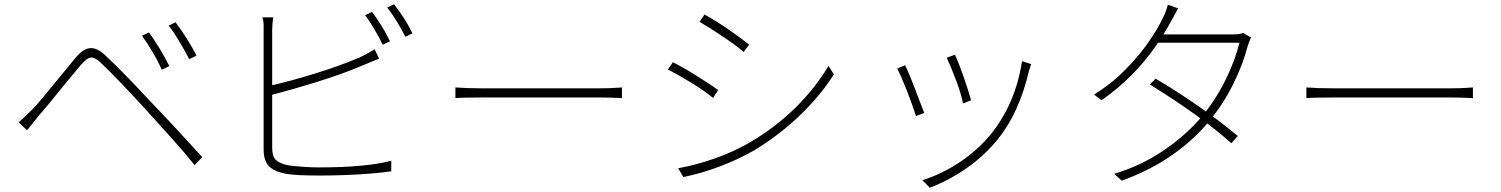

<svg xmlns="http://www.w3.org/2000/svg" viewBox="-20 -818 7020 898"><path d="M772 -509 737 -492Q717 -536 691.5 -578.5Q666 -621 644 -651L677 -666Q697 -639 725 -593.5Q753 -548 772 -509ZM899 -558 865 -541Q842 -586 816 -629Q790 -672 769 -698L801 -714Q858 -638 899 -558ZM99 -275 129 -304Q150 -325 184 -366Q218 -407 253 -450L331 -545Q351 -569 369 -581Q387 -593 406 -593Q438 -593 477 -555Q556 -481 683 -344Q781 -243 926 -83L890 -46Q836 -113 778.5 -176.5Q721 -240 712 -250L656 -312Q605 -368 547.5 -428Q490 -488 456 -520Q427 -549 408 -549Q397 -549 385 -540Q373 -531 356 -512L265 -402Q188 -306 158 -273L131 -239Q114 -217 106 -209L67 -246Q85 -261 99 -275Z M1804 -625 1770 -609Q1756 -639 1732 -679.5Q1708 -720 1688 -747L1720 -762Q1764 -706 1804 -625ZM1909 -662 1876 -646Q1834 -728 1791 -783L1823 -798Q1875 -732 1909 -662ZM1253 -675V-624V-528V-410V-290V-189V-128Q1253 -87 1269.5 -70.5Q1286 -54 1327 -45Q1354 -41 1395 -38Q1436 -35 1473 -35Q1690 -35 1810 -66V-17Q1752 -8 1660.5 -2.5Q1569 3 1472 3Q1365 3 1318 -5Q1264 -15 1238.5 -40Q1213 -65 1213 -120V-186V-289V-411V-529V-624V-675Q1213 -678 1213 -699.5Q1213 -721 1207 -737H1258Q1253 -705 1253 -675ZM1661 -549Q1701 -567 1732 -588L1753 -544L1717 -529L1676 -512Q1585 -473 1464.5 -435.5Q1344 -398 1234 -370V-415Q1330 -436 1450 -473Q1570 -510 1661 -549Z M2232 -405H2448H2557H2659H2741H2789Q2830 -405 2856 -407Q2882 -409 2889 -409V-359Q2838 -362 2790 -362H2557H2449H2349H2272H2232Q2137 -362 2110 -359V-409Q2162 -405 2232 -405Z M3484 -609 3458 -575Q3429 -601 3364.5 -644.5Q3300 -688 3252 -716L3275 -750Q3327 -722 3387.5 -680Q3448 -638 3484 -609ZM3484 -150Q3604 -220 3698 -312Q3792 -404 3855 -510L3880 -470Q3817 -370 3719 -276.5Q3621 -183 3506 -114Q3432 -72 3346.5 -39.5Q3261 -7 3176 10L3152 -31Q3235 -46 3322 -76.5Q3409 -107 3484 -150ZM3339 -397 3315 -360Q3275 -393 3214 -430.5Q3153 -468 3104 -493L3127 -527Q3174 -504 3239 -463Q3304 -422 3339 -397Z M4522 -349 4484 -334Q4475 -382 4451 -444.5Q4427 -507 4408 -548L4446 -562Q4463 -528 4487.5 -457Q4512 -386 4522 -349ZM4798 -502 4793 -488Q4747 -291 4648 -168Q4583 -88 4499.5 -30.5Q4416 27 4329 60L4294 25Q4386 -4 4469 -59.5Q4552 -115 4614 -190Q4730 -334 4760 -532L4803 -518Q4799 -509 4798 -502ZM4277 -356 4303 -290 4264 -275Q4249 -324 4220.5 -396.5Q4192 -469 4176 -497L4213 -513Q4230 -482 4277 -356Z M5769 -182 5739 -148Q5600 -273 5358 -423L5385 -450Q5487 -390 5589.5 -318.5Q5692 -247 5769 -182ZM5823 -623 5816 -604Q5793 -515 5746.5 -422Q5700 -329 5635 -251Q5565 -165 5463 -93.5Q5361 -22 5227 27L5191 -5Q5313 -41 5419.5 -112.5Q5526 -184 5602 -274Q5665 -350 5710.5 -441.5Q5756 -533 5777 -618H5381L5401 -657H5746Q5779 -657 5794 -664L5831 -643Q5830 -641 5823 -623ZM5474 -749Q5459 -722 5458 -720Q5429 -667 5388 -606Q5285 -456 5132 -349L5097 -376Q5183 -429 5247 -496Q5308 -558 5352.5 -622Q5397 -686 5420 -737Q5426 -747 5432.5 -764.5Q5439 -782 5442 -796L5490 -779Q5477 -756 5474 -749Z M6212 -405H6428H6537H6639H6721H6769Q6810 -405 6836 -407Q6862 -409 6869 -409V-359Q6818 -362 6770 -362H6537H6429H6329H6252H6212Q6117 -362 6090 -359V-409Q6142 -405 6212 -405Z"/></svg>

Font: Merged Yaku Han JP ExtraLight
Style: Regular
Weight: 250
Designer: Ryoko NISHIZUKA 西塚涼子 (kana, bopomofo & ideographs); Paul D. Hunt (Latin, Greek & Cyrillic); Sandoll Communications 산돌커뮤니
Foundry: Adobe
Version: Version 2.004